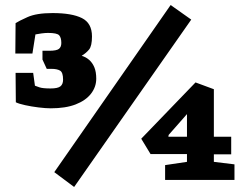

<svg xmlns="http://www.w3.org/2000/svg" viewBox="-20 -716 967 764"><path d="M182 -285Q162 -285 133.5 -288.5Q105 -292 80 -297.5Q55 -303 43 -309L42 -426H112L119 -375Q124 -373 137 -368.5Q150 -364 181 -364Q210 -364 220.5 -372.5Q231 -381 231 -399Q231 -428 219 -435Q207 -442 185 -442H166L149 -479V-514H176Q205 -514 214.5 -521.5Q224 -529 224 -545Q224 -566 215.5 -575.5Q207 -585 171 -585Q160 -585 145 -583Q130 -581 121 -579L109 -503H41L42 -624Q54 -632 89.5 -648Q125 -664 189 -664Q266 -664 306 -644Q346 -624 346 -571Q346 -533 334.5 -519Q323 -505 305 -494Q322 -489 335 -477.5Q348 -466 355.5 -448Q363 -430 363 -403Q363 -370 342 -343Q321 -316 281 -300.5Q241 -285 182 -285ZM275 28 196 -31 659 -696 741 -638ZM637 0V-59L724 -72V-103H579L542 -164L758 -388L831 -361V-172H900V-102H831V-72L913 -62V0ZM650 -172H724V-262L651 -179Z"/></svg>

Font: Faustina Light ExtraBold
Style: Regular
Weight: 800
Version: Version 1.200